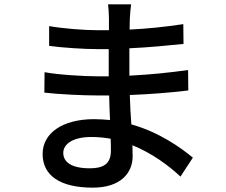

<svg xmlns="http://www.w3.org/2000/svg" viewBox="-20 -817 1040 883"><path d="M490 -123C490 -59 449 -43 393 -43C308 -43 271 -72 271 -114C271 -155 316 -187 400 -187C431 -187 460 -184 489 -179C490 -156 490 -137 490 -123ZM867 -92C810 -139 712 -209 584 -245C581 -288 578 -335 577 -380C672 -384 754 -390 846 -401L845 -495C760 -483 673 -474 575 -469V-595C669 -599 752 -608 824 -615L823 -706C736 -693 659 -685 576 -681C576 -701 577 -719 577 -730C578 -757 581 -779 583 -797H477C479 -781 481 -752 481 -734V-678H430C366 -678 267 -686 206 -697V-606C264 -598 365 -591 431 -591C448 -591 464 -591 480 -591V-466C463 -466 446 -466 429 -466C369 -466 247 -473 185 -485L184 -391C253 -383 365 -378 428 -378H482C483 -342 484 -302 486 -265C462 -267 438 -269 413 -269C265 -269 176 -203 176 -109C176 -9 257 46 407 46C536 46 590 -23 590 -98C590 -112 589 -129 589 -149C678 -113 754 -57 810 -5Z"/></svg>

Font: Source Han Sans KR Medium
Style: Regular
Weight: 500
Designer: Ryoko NISHIZUKA (kana & ideographs); Paul D. Hunt (Latin, Greek & Cyrillic); Wenlong ZHANG (bopomofo); Sandoll Communica
Foundry: Adobe Systems Incorporated
Version: Version 1.001;PS 1.001;hotconv 1.0.78;makeotf.lib2.5.61930